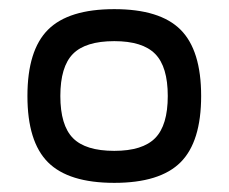

<svg xmlns="http://www.w3.org/2000/svg" viewBox="-20 -730 500 420"><path d="M85 -375Q40 -420 40 -520Q40 -620 85 -665Q130 -710 230 -710Q330 -710 375 -665Q420 -620 420 -520Q420 -420 375 -375Q330 -330 230 -330Q130 -330 85 -375ZM230 -400Q292 -400 319.5 -428Q347 -456 347 -520Q347 -584 319.5 -612Q292 -640 230 -640Q167 -640 139.5 -612Q112 -584 112 -520Q112 -456 139.5 -428Q167 -400 230 -400Z"/></svg>

Font: Fivo Sans Med
Style: Regular
Weight: 450
Designer: Alexander Slobzheninov
Foundry: Alexander Slobzheninov
Version: 1.0